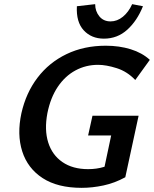

<svg xmlns="http://www.w3.org/2000/svg" viewBox="-20 -891 741 924"><path d="M373 13Q257 13 185 -34Q113 -81 87 -162.5Q61 -244 83 -346Q105 -444 160.5 -517Q216 -590 300 -630.5Q384 -671 489 -671Q554 -671 609 -654Q664 -637 701 -603L631 -506Q592 -547 541.5 -563Q491 -579 452 -579Q393 -579 343 -552Q293 -525 258 -473Q223 -421 208 -346Q193 -266 212 -205.5Q231 -145 280.5 -111Q330 -77 404 -77Q445 -77 479.5 -87.5Q514 -98 549 -120L473 -41L515 -239H404L425 -334H647L583 -38Q532 -10 478 1.5Q424 13 373 13ZM480 -705Q420 -705 383 -745Q346 -785 350 -861L438 -871Q438 -837 458 -812.5Q478 -788 512 -788Q544 -788 571.5 -810.5Q599 -833 616 -871L668 -861Q640 -791 592.5 -748Q545 -705 480 -705Z"/></svg>

Font: Ysabeau Infant
Style: Bold Italic
Weight: 700
Italic angle: -12°
Designer: Christian Thalmann (Catharsis Fonts)
Version: Version 2.001;gftools[0.9.30]; featfreeze: ss01,ss02,lnum